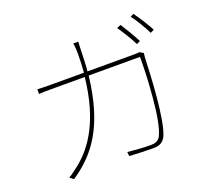

<svg xmlns="http://www.w3.org/2000/svg" viewBox="-135 -971 1270 1160"><g transform="rotate(-20 500.0 -391.0)"><path d="M913 -667C893 -706 857 -763 830 -799L809 -788C838 -751 867 -700 890 -655L913 -667ZM811 -631C790 -675 756 -728 734 -763L709 -752C734 -715 769 -660 788 -620L811 -631ZM449 -541H779C779 -488 777 -391 768 -295L767 -283C759 -187 744 -94 721 -50C709 -26 686 -18 661 -18C616 -18 568 -21 510 -27L513 0C568 3 620 5 663 5C705 5 726 -4 745 -36C790 -129 802 -429 805 -513C806 -528 806 -537 809 -555L785 -569C775 -567 764 -567 736 -567H451V-577C452 -578 452 -580 452 -582L453 -591C455 -622 456 -654 457 -686C458 -710 458 -733 460 -755H428C432 -732 433 -708 433 -685C433 -644 431 -605 428 -567H216C180 -567 156 -568 129 -569V-539C155 -541 173 -541 209 -541H424C394 -270 298 -132 196 -50C176 -36 150 -13 128 -2L152 17C304 -85 413 -228 449 -541Z"/></g></svg>

Font: Glow Sans SC Normal Thin
Style: Regular
Weight: 100
Designer: Ryoko NISHIZUKA (kana, bopomofo & ideographs); Paul D. Hunt (Latin, Greek & Cyrillic); Sandoll Communications, Soo-young
Version: Version 0.93